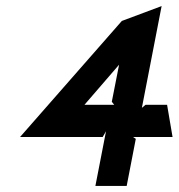

<svg xmlns="http://www.w3.org/2000/svg" viewBox="-20 -612 588 632"><path d="M46 -161H318L329 -180L294 0H397L427 -155L418 -161H548L530 -267H459L447 -257L512 -592L381 -543ZM258 -267 372 -399 348 -277 356 -267Z"/></svg>

Font: Charger EcoBlack
Style: Obl
Weight: 1000
Designer: Jasper
Foundry: Cannot Into Space Fonts
Version: Version 1.1